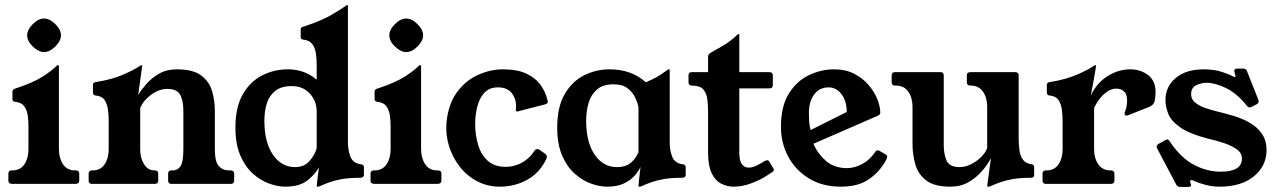

<svg xmlns="http://www.w3.org/2000/svg" viewBox="-20 -724 5029 756"><path d="M279 -53Q292 -53 292 -40V-13Q292 0 277 0H28Q13 0 13 -13V-40Q13 -53 26 -53H28Q60 -53 76 -77Q92 -101 92 -136V-230Q92 -250 89 -270.5Q86 -291 75 -306Q64 -321 40 -323Q29 -324 29 -334V-364Q29 -372 42 -376Q112 -399 149 -423Q186 -447 204 -466Q205 -466 206 -466.5Q207 -467 208 -467H210Q211 -467 211.5 -466.5Q212 -466 212 -466V-137Q212 -102 228 -77.5Q244 -53 276 -53ZM153 -651Q176 -651 198 -629Q220 -607 220 -585Q220 -563 198 -541Q176 -519 153 -519Q132 -519 109 -541Q87 -562 87 -585Q87 -607 109 -629Q131 -651 153 -651Z M826 -287V-136Q826 -87 841.5 -70Q857 -53 882 -53H889Q902 -53 902 -40V-13Q902 0 889 0H655Q642 0 642 -13V-40Q642 -53 655 -53H661Q680 -53 691 -70Q702 -87 702 -136V-287Q702 -329 689 -351.5Q676 -374 639 -374Q606 -374 574.5 -350.5Q543 -327 532 -298V-136Q532 -101 547.5 -77Q563 -53 588 -53H590Q603 -53 603 -40V-13Q603 0 590 0H342Q329 0 329 -13V-40Q329 -53 342 -53H344Q376 -53 392 -77Q408 -101 408 -136V-247Q408 -271 405 -293Q402 -315 391.5 -330.5Q381 -346 356 -348Q346 -349 346 -360V-390Q346 -400 358 -401Q422 -411 467 -431Q512 -451 530 -464Q535 -467 537 -467H538Q540 -467 540 -466.5Q540 -466 540 -466Q540 -464 539 -458L524 -350Q536 -370 556.5 -393.5Q577 -417 606.5 -434Q636 -451 676 -451Q740 -451 772 -427Q804 -403 815 -365.5Q826 -328 826 -287Z M1350 -163Q1350 -132 1360 -106.5Q1370 -81 1402 -77Q1413 -76 1413 -65V-36Q1413 -24 1399 -24Q1356 -24 1327.5 -19Q1299 -14 1278 -6.5Q1257 1 1237 10Q1236 11 1232 11H1229Q1227 11 1227 9Q1229 -9 1231 -27.5Q1233 -46 1236 -65Q1222 -39 1191 -14Q1160 11 1103 11Q1073 11 1039 -1.5Q1005 -14 975 -41Q945 -68 926 -112.5Q907 -157 907 -221Q907 -303 936.5 -353.5Q966 -404 1013 -427.5Q1060 -451 1113 -451Q1180 -451 1227 -410V-466Q1227 -490 1224 -512.5Q1221 -535 1210 -550Q1199 -565 1175 -568Q1164 -568 1164 -579V-609Q1164 -614 1168 -616.5Q1172 -619 1178 -620Q1247 -643 1286 -666Q1325 -689 1343 -702Q1346 -704 1347 -704H1348Q1350 -704 1350 -702ZM1227 -285Q1227 -326 1200 -355.5Q1173 -385 1129 -385Q1087 -385 1063.5 -366Q1040 -347 1030.5 -316.5Q1021 -286 1021 -249Q1021 -164 1054.5 -115Q1088 -66 1142 -66Q1178 -66 1199.5 -91Q1221 -116 1227 -141Z M1705 -53Q1718 -53 1718 -40V-13Q1718 0 1703 0H1454Q1439 0 1439 -13V-40Q1439 -53 1452 -53H1454Q1486 -53 1502 -77Q1518 -101 1518 -136V-230Q1518 -250 1515 -270.5Q1512 -291 1501 -306Q1490 -321 1466 -323Q1455 -324 1455 -334V-364Q1455 -372 1468 -376Q1538 -399 1575 -423Q1612 -447 1630 -466Q1631 -466 1632 -466.5Q1633 -467 1634 -467H1636Q1637 -467 1637.5 -466.5Q1638 -466 1638 -466V-137Q1638 -102 1654 -77.5Q1670 -53 1702 -53ZM1579 -651Q1602 -651 1624 -629Q1646 -607 1646 -585Q1646 -563 1624 -541Q1602 -519 1579 -519Q1558 -519 1535 -541Q1513 -562 1513 -585Q1513 -607 1535 -629Q1557 -651 1579 -651Z M2126 -119Q2133 -113 2133 -107Q2133 -106 2133 -104Q2133 -102 2132 -100Q2106 -44 2056.5 -16.5Q2007 11 1948 11Q1899 11 1858.5 -10.5Q1818 -32 1790 -68Q1762 -104 1748 -149Q1734 -194 1738 -241Q1745 -314 1779 -360.5Q1813 -407 1862 -429Q1911 -451 1960 -451Q2018 -451 2054 -433.5Q2090 -416 2109.5 -388Q2129 -360 2136 -329Q2137 -326 2137 -323Q2137 -316 2126 -313L2025 -287Q2021 -285 2017 -285Q2011 -285 2011 -291Q2011 -295 2011.5 -298.5Q2012 -302 2012 -308Q2012 -336 1994.5 -358Q1977 -380 1940 -380Q1907 -380 1887.5 -359Q1868 -338 1859.5 -305Q1851 -272 1851 -236Q1851 -193 1862.5 -154Q1874 -115 1900.5 -91Q1927 -67 1971 -67Q2006 -67 2036 -84Q2066 -101 2085 -131Q2089 -137 2096 -137Q2099 -137 2103 -135Z M2617 -163Q2617 -132 2627 -106.5Q2637 -81 2669 -77Q2680 -76 2680 -65V-36Q2680 -24 2666 -24Q2623 -24 2594.5 -19Q2566 -14 2545 -6.5Q2524 1 2504 10Q2503 11 2498 11H2496Q2494 11 2494 8Q2494 3 2496.5 -19Q2499 -41 2502 -67Q2495 -51 2479 -32.5Q2463 -14 2436.5 -1.5Q2410 11 2370 11Q2340 11 2306 -1.5Q2272 -14 2242 -41Q2212 -68 2193 -112.5Q2174 -157 2174 -221Q2174 -303 2203.5 -353.5Q2233 -404 2280 -427.5Q2327 -451 2380 -451Q2466 -451 2523 -400Q2546 -410 2562 -418.5Q2578 -427 2590 -436Q2595 -439 2599.5 -442.5Q2604 -446 2610 -450Q2612 -451 2613 -451Q2614 -451 2614 -451H2615Q2617 -451 2617 -449ZM2494 -301Q2491 -319 2481 -340Q2471 -361 2451 -376.5Q2431 -392 2396 -392Q2354 -392 2330.5 -371.5Q2307 -351 2297.5 -318.5Q2288 -286 2288 -249Q2288 -164 2321.5 -115Q2355 -66 2409 -66Q2441 -66 2459 -79.5Q2477 -93 2485 -107.5Q2493 -122 2494 -124Z M3024 -63Q3027 -60 3027 -55Q3027 -50 3020 -46L2994 -29Q2970 -14 2936 -1.5Q2902 11 2869 11Q2843 11 2819.5 -1Q2796 -13 2782 -42.5Q2768 -72 2768 -124V-287Q2768 -311 2765 -334Q2762 -357 2749 -372Q2736 -387 2704 -387Q2691 -387 2691 -400V-427Q2691 -440 2704 -440H2768V-499Q2768 -510 2776 -515Q2796 -526 2827.5 -544.5Q2859 -563 2884 -588Q2885 -590 2888 -590H2890Q2891 -590 2891 -587V-440H3009Q3023 -440 3023 -427V-389Q3023 -376 3009 -376H2891V-124Q2891 -90 2901.5 -77Q2912 -64 2928 -64Q2943 -64 2960 -72.5Q2977 -81 2991 -90Q2997 -93 3001 -93Q3007 -93 3010 -86Z M3183 -158Q3198 -121 3231 -91.5Q3264 -62 3315 -62Q3344 -62 3374.5 -78Q3405 -94 3428 -128Q3430 -132 3435 -132Q3439 -132 3444 -129.5Q3449 -127 3470 -114Q3473 -113 3473 -107Q3473 -100 3468 -92Q3443 -47 3401 -18Q3359 11 3291 11Q3218 11 3165 -21.5Q3112 -54 3083.5 -107.5Q3055 -161 3055 -224Q3055 -306 3086 -355.5Q3117 -405 3165 -428Q3213 -451 3265 -451Q3309 -451 3342.5 -434Q3376 -417 3399 -390.5Q3422 -364 3434 -334.5Q3446 -305 3446 -280Q3446 -273 3438 -269ZM3314 -283Q3314 -326 3293.5 -353Q3273 -380 3243 -380Q3206 -380 3185.5 -351.5Q3165 -323 3165 -280Q3165 -267 3166 -247.5Q3167 -228 3172 -212Z M3991 -178Q3991 -155 3994 -132.5Q3997 -110 4008 -95Q4019 -80 4043 -77Q4052 -76 4052 -65V-36Q4052 -24 4040 -24Q3997 -24 3968.5 -19Q3940 -14 3919 -6.5Q3898 1 3878 10Q3876 11 3871 11H3869Q3867 11 3867 9Q3867 6 3870.5 -18Q3874 -42 3882 -102Q3870 -78 3847.5 -51.5Q3825 -25 3794 -7Q3763 11 3722 11Q3659 11 3627 -13.5Q3595 -38 3584 -77Q3573 -116 3573 -158V-304Q3573 -339 3556.5 -363Q3540 -387 3508 -387H3504Q3491 -387 3491 -400V-427Q3491 -440 3504 -440H3683Q3696 -440 3696 -427V-153Q3696 -118 3707 -92Q3718 -66 3759 -66Q3781 -66 3803 -77Q3825 -88 3842.5 -105Q3860 -122 3867 -141V-304Q3867 -339 3850.5 -363Q3834 -387 3802 -387H3801Q3787 -387 3787 -400V-427Q3787 -440 3801 -440H3977Q3991 -440 3991 -427Z M4275 -348Q4299 -398 4341.5 -424.5Q4384 -451 4430 -451Q4471 -451 4500.5 -428.5Q4530 -406 4530 -361Q4530 -341 4526.5 -326Q4523 -311 4507 -304L4424 -271Q4422 -270 4420 -269.5Q4418 -269 4416 -269Q4408 -269 4408 -277Q4408 -279 4408.5 -281Q4409 -283 4410 -285Q4415 -298 4416.5 -309Q4418 -320 4418 -329Q4418 -353 4406 -364Q4394 -375 4376 -375Q4356 -375 4338.5 -362.5Q4321 -350 4308 -332.5Q4295 -315 4288 -298V-136Q4288 -101 4304.5 -77Q4321 -53 4353 -53H4354Q4368 -53 4368 -40V-13Q4368 0 4354 0H4098Q4085 0 4085 -13V-40Q4085 -53 4098 -53H4100Q4132 -53 4148 -77Q4164 -101 4164 -136V-247Q4164 -271 4161 -293Q4158 -315 4147.5 -330.5Q4137 -346 4112 -348Q4102 -349 4102 -360V-390Q4102 -400 4115 -401Q4178 -411 4225 -432Q4272 -453 4288 -466Q4291 -467 4293 -467H4295Q4296 -467 4296 -466Q4296 -465 4292.5 -443.5Q4289 -422 4284 -395Q4279 -368 4275 -348Z M4910 -304Q4904 -301 4901 -301Q4895 -301 4890 -307Q4850 -357 4807 -377.5Q4764 -398 4732 -398Q4709 -398 4689.5 -388Q4670 -378 4670 -353Q4670 -334 4685 -321Q4700 -308 4722.5 -300Q4745 -292 4769 -286Q4803 -278 4838 -267.5Q4873 -257 4902 -240Q4931 -223 4949 -197Q4967 -171 4967 -133Q4967 -71 4917.5 -30Q4868 11 4782 11Q4755 11 4729 4.5Q4703 -2 4680 -12Q4676 -15 4672 -15Q4666 -15 4666 -9Q4666 -6 4668 -2Q4670 4 4670 5Q4670 12 4659 12H4627Q4617 12 4612 4L4537 -138Q4534 -144 4534 -146Q4534 -152 4541 -157L4568 -172Q4574 -175 4576 -175Q4581 -175 4586 -167Q4629 -103 4680.5 -75.5Q4732 -48 4786 -48Q4870 -48 4870 -99Q4870 -122 4849.5 -136.5Q4829 -151 4798.5 -161Q4768 -171 4737 -178Q4663 -197 4627 -222.5Q4591 -248 4580 -276Q4569 -304 4569 -330Q4569 -383 4609.5 -417Q4650 -451 4720 -451Q4761 -451 4792.5 -440.5Q4824 -430 4837 -422Q4838 -422 4839.5 -421.5Q4841 -421 4842 -421Q4845 -421 4845 -424Q4845 -426 4842 -435Q4841 -439 4840.5 -441.5Q4840 -444 4840 -445Q4840 -454 4852 -454H4875Q4886 -454 4890 -444L4934 -333Q4935 -330 4935.5 -328Q4936 -326 4936 -324Q4936 -318 4929 -314Z"/></svg>

Font: Young Serif
Style: Regular
Weight: 400
Designer: Bastien Sozeau
Foundry: NBR — Bastien Sozeau
Version: Version 3.004; ttfautohint (v1.8.4.7-5d5b);gftools[0.9.33]